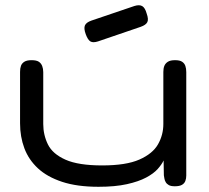

<svg xmlns="http://www.w3.org/2000/svg" viewBox="-20 -706 803 737"><path d="M358 11Q276 11 218.5 -8Q161 -27 125.5 -60Q90 -93 73.5 -137Q57 -181 57 -233V-430Q57 -444 60.5 -453.5Q64 -463 73.5 -469Q83 -475 101 -475Q120 -475 129 -469Q138 -463 142 -452.5Q146 -442 146 -429V-230Q146 -188 164 -151.5Q182 -115 231.5 -93Q281 -71 372 -71Q464 -71 515 -93.5Q566 -116 586.5 -152Q607 -188 607 -230V-430Q607 -444 611 -453.5Q615 -463 624.5 -469Q634 -475 652 -475Q670 -475 679 -469Q688 -463 691.5 -453Q695 -443 695 -429V-32Q695 -21 691.5 -11.5Q688 -2 678.5 3.5Q669 9 651 9Q636 9 628 4.5Q620 0 616 -7Q612 -14 611 -21Q610 -28 609 -33L608 -90Q601 -75 585.5 -57.5Q570 -40 541 -24.5Q512 -9 467 1Q422 11 358 11ZM356 -547Q337 -541 327 -547Q317 -553 309 -575Q301 -597 306 -608.5Q311 -620 331 -627L496 -683Q515 -689 526 -682.5Q537 -676 543 -654Q551 -632 545.5 -621Q540 -610 520 -603Z"/></svg>

Font: Fredoka Expanded
Style: Regular
Weight: 400
Width: 7
Designer: Ben Nathan
Foundry: Milena B. Brandão, Ben Nathan
Version: Version 2.001